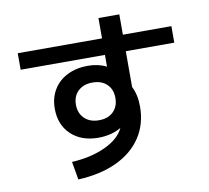

<svg xmlns="http://www.w3.org/2000/svg" viewBox="-92 -921 1184 1088"><g transform="rotate(-10 500.0 -377.5)"><path d="M557 -183Q500 -150 426 -150Q328 -150 269 -206Q210 -262 210 -355Q210 -416 238 -463Q266 -510 317.5 -536Q369 -562 436 -562Q497 -562 543 -538V-606H58V-701H543V-818H663V-701H942V-606H663V-400Q688 -351 688 -284Q688 -183 638 -107Q588 -31 494.5 13Q401 57 272 63L254 -41Q365 -47 447.5 -85.5Q530 -124 557 -183ZM446 -247Q498 -247 528.5 -276.5Q559 -306 559 -356Q559 -405 528.5 -434.5Q498 -464 446 -464Q394 -464 363 -434.5Q332 -405 332 -356Q332 -307 363 -277Q394 -247 446 -247Z"/></g></svg>

Font: Enso SemiBold
Style: Regular
Weight: 600
Designer: Coji Morishita
Foundry: UNDERFOREST DESIGN
Version: Version 1.000